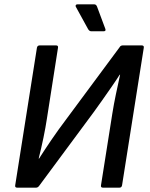

<svg xmlns="http://www.w3.org/2000/svg" viewBox="-20 -864 689 884"><path d="M59 0Q48 0 50 -11L150 -644Q152 -655 163 -655H238Q249 -655 247 -644L196 -318Q190 -278 180 -229.5Q170 -181 158 -134H160Q184 -172 216 -219Q248 -266 285 -315L531 -647Q533 -651 537 -653Q541 -655 545 -655H632Q644 -655 642 -644L542 -11Q540 0 530 0H454Q443 0 445 -11L497 -340Q504 -384 513.5 -429.5Q523 -475 533 -520H531Q516 -496 494 -464.5Q472 -433 450 -401.5Q428 -370 411 -347L160 -8Q157 -4 153.5 -2Q150 0 146 0ZM400 -720Q391 -720 385 -731L329 -833Q327 -837 329 -840.5Q331 -844 336 -844H414Q423 -844 427 -833L465 -731Q469 -720 457 -720Z"/></svg>

Font: Sofia Sans SemiBold
Style: Italic
Weight: 600
Italic angle: -9°
Designer: Botio Nikoltchev, Ani Petrova
Foundry: lettersoup
Version: Version 4.100-B